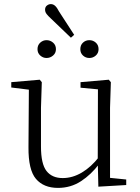

<svg xmlns="http://www.w3.org/2000/svg" viewBox="-20 -903 683 937"><path d="M207 -620Q190 -620 176.5 -632Q163 -644 163 -663Q163 -683 176.5 -695Q190 -707 207 -707Q225 -707 239 -695Q253 -683 253 -663Q253 -644 239 -632Q225 -620 207 -620ZM326 -719 227 -814Q215 -825 207.5 -834.5Q200 -844 200 -856Q200 -869 209 -876Q218 -883 228 -883Q240 -883 249.5 -874Q259 -865 268 -847L342 -733ZM416 -620Q398 -620 385 -632Q372 -644 372 -663Q372 -683 385 -695Q398 -707 416 -707Q434 -707 447.5 -695Q461 -683 461 -663Q461 -644 447.5 -632Q434 -620 416 -620ZM263 14Q193 14 155.5 -30Q118 -74 119 -185L121 -478L140 -463L35 -476V-502L174 -514L184 -502L180 -377V-188Q180 -103 207 -68.5Q234 -34 286 -34Q334 -34 379.5 -61Q425 -88 463 -137L482 -103H464Q425 -51 375 -18.5Q325 14 263 14ZM460 8 457 -116V-117L458 -467L373 -475V-502L511 -514L521 -502L517 -377V-35L596 -27V0Z"/></svg>

Font: Noto Serif JP
Style: Regular
Weight: 200
Designer: Ryoko NISHIZUKA 西塚涼子 (kana & ideographs); Frank Grießhammer (Latin, Greek & Cyrillic); Wenlong ZHANG 张文龙 (bopomofo); San
Foundry: Adobe
Version: Version 2.001;hotconv 1.1.0;makeotfexe 2.6.0